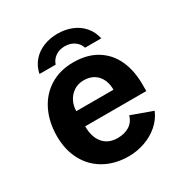

<svg xmlns="http://www.w3.org/2000/svg" viewBox="-167 -830 919 966"><g transform="rotate(-30 293.0 -347.0)"><path d="M298 -539.5Q377 -539.5 432.5 -505.8Q488 -472 516.2 -411.5Q544.5 -351 544.5 -271V-230.5H189.5Q189 -169 218.8 -133.2Q248.5 -97.5 302 -97.5Q342.5 -97.5 370.5 -114.8Q398.5 -132 409.5 -168L531.5 -123.5Q514 -82 479 -51.8Q444 -21.5 398.8 -5.8Q353.5 10 305.5 10Q227.5 10 167.5 -23Q107.5 -56 74.5 -116.8Q41.5 -177.5 41.5 -258.5Q41.5 -338.5 72.2 -402.5Q103 -466.5 161 -503Q219 -539.5 298 -539.5ZM405 -319Q405 -352 393 -378.2Q381 -404.5 356.8 -419.8Q332.5 -435 298 -435Q265 -435 240.2 -418.5Q215.5 -402 202.2 -375.5Q189 -349 189 -319ZM301 -631Q269 -631 246.8 -615.2Q224.5 -599.5 216 -573.5H122Q130.5 -615.5 156.5 -645Q182.5 -674.5 220 -689.2Q257.5 -704 301 -704Q345 -704 382.8 -689Q420.5 -674 446.2 -644.5Q472 -615 481 -573.5H387Q378.5 -599.5 355.8 -615.2Q333 -631 301 -631Z"/></g></svg>

Font: 1883 Sans
Style: Bold
Weight: 700
Designer: 1883 Sans project is a fork of Public Sans.
Version: Version 1.009